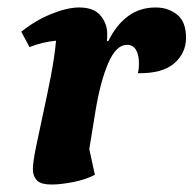

<svg xmlns="http://www.w3.org/2000/svg" viewBox="-20 -482 518 514"><path d="M118 12Q89 12 78.5 0.5Q68 -11 68 -29Q68 -47 76 -86.5Q84 -126 95 -176Q106 -226 116 -277.5Q126 -329 130 -373Q95 -370 59 -356L37 -397Q74 -427 117 -444.5Q160 -462 192 -462Q231 -462 249 -440.5Q267 -419 267 -391Q267 -386 267 -382Q267 -378 266 -372H270Q291 -415 322.5 -438.5Q354 -462 397 -462Q430 -462 454 -443Q478 -424 478 -381Q478 -340 446.5 -312.5Q415 -285 349 -286Q351 -293 351.5 -300Q352 -307 352 -313Q352 -335 344 -348.5Q336 -362 320 -362Q291 -362 270 -313.5Q249 -265 236 -187L219 -83L234 -14Q209 -1 175.5 5.5Q142 12 118 12Z"/></svg>

Font: Petrona ExtraBold
Style: Italic
Weight: 800
Italic angle: -9°
Designer: Ringo R. Seeber
Foundry: Ringo R. Seeber
Version: Version 2.001; ttfautohint (v1.8.3)